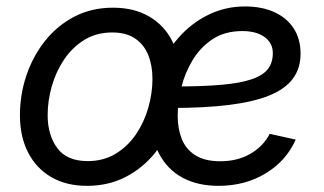

<svg xmlns="http://www.w3.org/2000/svg" viewBox="-20 -571 1015 602"><path d="M252.9 11.7Q187.5 11.7 140.4 -15.9Q93.3 -43.5 67.9 -93.3Q42.5 -143.1 42.5 -209.5Q42.5 -273.9 62.7 -334.2Q83 -394.5 121.1 -442.6Q159.2 -490.7 213.1 -518.8Q267.1 -546.9 334.5 -546.9Q399.9 -546.9 447.3 -519.5Q494.6 -492.2 520 -442.4Q545.4 -392.6 545.4 -325.2Q545.4 -259.8 524.9 -199.5Q504.4 -139.2 466.1 -91.6Q427.7 -43.9 373.8 -16.1Q319.8 11.7 252.9 11.7ZM254.9 -65.9Q304.7 -65.9 342.8 -89.1Q380.9 -112.3 406.5 -150.1Q432.1 -188 445.1 -233.6Q458 -279.3 458 -323.7Q458 -365.7 444.8 -398.4Q431.6 -431.2 403.8 -450.2Q376 -469.2 332 -469.2Q282.7 -469.2 245.1 -446.3Q207.5 -423.3 181.6 -385.3Q155.8 -347.2 142.6 -301.3Q129.4 -255.4 129.4 -210Q129.4 -147.9 159.4 -106.9Q189.5 -65.9 254.9 -65.9ZM665.5 11.7Q599.6 11.7 552.2 -13.9Q504.9 -39.6 479 -88.6Q453.1 -137.7 453.1 -208.5Q453.1 -280.3 475.6 -342.5Q498 -404.8 538.6 -451.4Q579.1 -498 632.8 -524.4Q686.5 -550.8 748 -550.8Q800.8 -550.8 840.1 -533Q879.4 -515.1 900.9 -481.9Q922.4 -448.7 922.4 -402.8Q922.4 -356.9 898.4 -324.5Q874.5 -292 824.7 -271.7Q774.9 -251.5 697.8 -241.9Q620.6 -232.4 514.2 -232.4L525.9 -299.8Q615.2 -299.8 675 -305.2Q734.9 -310.5 770 -322.8Q805.2 -335 820.3 -355Q835.4 -375 835.4 -404.3Q835.4 -436 809.6 -454.8Q783.7 -473.6 739.7 -473.6Q685.1 -473.6 646.7 -448.2Q608.4 -422.9 584 -382.6Q559.6 -342.3 548.3 -296.1Q537.1 -250 537.1 -208Q537.1 -168.5 549.6 -136.2Q562 -104 591.6 -84.7Q621.1 -65.4 670.9 -65.4Q724.1 -65.4 764.6 -88.6Q805.2 -111.8 825.7 -151.4L907.2 -133.3Q877.9 -66.9 813.2 -27.6Q748.5 11.7 665.5 11.7Z"/></svg>

Font: Inter 18pt
Style: Italic
Weight: 400
Italic angle: -9.3988°
Designer: Rasmus Andersson
Foundry: rsms
Version: Version 4.001;git-66647c0bb